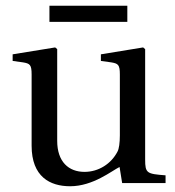

<svg xmlns="http://www.w3.org/2000/svg" viewBox="-20 -637 609 668"><path d="M152 -561H423V-617H152ZM24 -425 60 -420C84 -416 90 -412 90 -378V-130C90 -22 154 11 224 11C304 11 369 -43 396 -56L405 0H556V-27C491 -32 485 -34 485 -82V-466L478 -472L331 -448V-425L367 -420C391 -416 397 -412 397 -378V-166C397 -140 394 -119 389 -110C367 -67 323 -39 274 -39C219 -39 179 -74 179 -147V-466L172 -472L24 -448Z"/></svg>

Font: erewhon
Style: Regular
Weight: 400
Version: Version 1.0.0